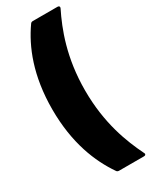

<svg xmlns="http://www.w3.org/2000/svg" viewBox="-218 -804 740 938"><g transform="rotate(-30 152.0 -335.0)"><path d="M153 87H293C300 87 304 84 304 79C304 77 303 75 302 73C257 -19 205 -150 205 -335C205 -520 257 -652 302 -743C306 -751 302 -757 293 -757H154C148 -757 143 -755 140 -750C75 -658 20 -525 20 -335C20 -145 75 -13 139 80C142 85 147 87 153 87Z"/></g></svg>

Font: Barlow Condensed ExtraBold
Style: Regular
Weight: 800
Width: 3
Designer: Jeremy Tribby
Foundry: Tribby Type
Version: Version 1.422;hotconv 1.0.109;makeotfexe 2.5.65596